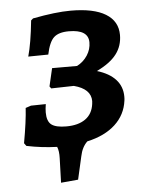

<svg xmlns="http://www.w3.org/2000/svg" viewBox="-49 -547 565 735"><g transform="rotate(-5 233.5 -179.5)"><path d="M330 -267Q377 -253 401.5 -226Q426 -199 426 -160Q426 -150 425 -145Q418 -91 378 -54Q338 -17 270 -2Q249 18 242 53L222 141L156 147L159 53Q160 25 153 9Q94 7 36 -5L28 -16Q43 -99 46 -150L67 -157L124 -158Q121 -140 121 -126Q121 -92 138 -79Q155 -66 195 -66Q241 -66 268.5 -85.5Q296 -105 301 -143L302 -154Q302 -201 237 -218L150 -216L144 -224L160 -293H256Q281 -306 296 -329Q311 -352 311 -379Q311 -428 236 -428Q197 -428 178.5 -411Q160 -394 150 -346L73 -345Q87 -394 96 -482L104 -489Q192 -506 250 -506Q338 -506 384 -478Q430 -450 430 -397Q430 -355 406 -323.5Q382 -292 330 -267Z"/></g></svg>

Font: Alegreya SC
Style: Bold Italic
Weight: 700
Italic angle: -7°
Designer: Juan Pablo del Peral
Foundry: Huerta Tipografica
Version: Version 2.007; ttfautohint (v1.6)